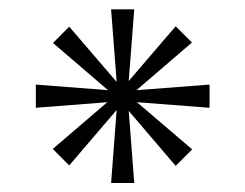

<svg xmlns="http://www.w3.org/2000/svg" viewBox="-20 -789 538 421"><path d="M223.6 -387.7 235.8 -547.9 131.8 -426.3 95.7 -462.4 215.3 -564.9 58.6 -552.7V-603.5L216.8 -591.3L96.2 -694.8L131.8 -730.5L235.8 -609.4L223.6 -768.6H274.4L262.2 -611.3L365.2 -731.4L400.9 -695.8L279.3 -591.3L439.5 -603.5V-552.7L280.3 -564.9L401.4 -461.4L365.2 -425.3L262.2 -545.9L274.4 -387.7Z"/></svg>

Font: Kay Pho Du
Style: Regular
Weight: 400
Designer: Victor Gaultney, Khu Oo Reh
Foundry: SIL International
Version: Version 3.000